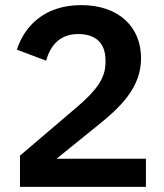

<svg xmlns="http://www.w3.org/2000/svg" viewBox="-20 -730 640 750"><path d="M550 -110H201L353 -233C454 -313 531 -389 531 -503C531 -623 446 -710 297 -710C153 -710 75 -627 46 -536L160 -493C177 -552 213 -597 286 -597C353 -597 392 -562 392 -495V-485C392 -425 357 -377 282 -313L58 -122V0H550Z"/></svg>

Font: IBM Mono SemiBold
Style: Regular
Weight: 600
Monospace: yes
Designer: Mike Abbink, Paul van der Laan, Pieter van Rosmalen
Foundry: Bold Monday
Version: Version 2.3